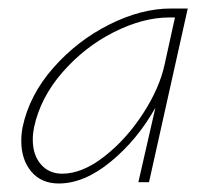

<svg xmlns="http://www.w3.org/2000/svg" viewBox="-20 -428 501 451"><path d="M421 -408 330 0H305L345 -175Q303 -100 240.5 -48.5Q178 3 118 3Q77 3 53.5 -25Q30 -53 30 -97Q30 -113 33 -129Q49 -205 105.5 -269Q162 -333 237 -370.5Q312 -408 381 -408ZM367 -278 391 -387H378Q316 -387 247.5 -352.5Q179 -318 127 -258.5Q75 -199 60 -129Q57 -114 57 -100Q57 -64 76 -42Q95 -20 126 -20Q173 -20 224.5 -60Q276 -100 315.5 -160.5Q355 -221 367 -278Z"/></svg>

Font: Ysabeau Extralight
Style: Italic
Weight: 200
Italic angle: -12°
Designer: Christian Thalmann (Catharsis Fonts)
Version: Version 0.003